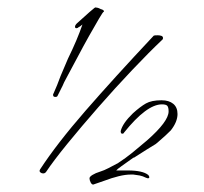

<svg xmlns="http://www.w3.org/2000/svg" viewBox="-20 -475 548 517"><path d="M129 -214Q123 -214 123 -219Q123 -219 123 -220.5Q123 -222 124 -223Q134 -245 143 -270Q148 -281 153 -293.5Q158 -306 163 -317Q188 -368 202 -409L197 -405L194 -403L192 -402Q189 -399 186 -399Q182 -399 182 -403Q182 -407 187 -412Q211 -434 221 -442.5Q231 -451 233.5 -453Q236 -455 237 -455Q239 -455 243 -454Q247 -453 250 -451L249 -452Q251 -450 253 -450Q260 -448 260 -444L259 -443Q258 -444 247 -425.5Q236 -407 220 -378.5Q204 -350 188.5 -320.5Q173 -291 161.5 -270Q150 -249 149 -245L135 -217Q134 -214 129 -214ZM231 22Q227 22 224 16Q221 10 221 5Q221 1 229 -4Q237 -9 250 -13Q260 -16 272.5 -22.5Q285 -29 298 -36Q318 -49 336.5 -64Q355 -79 376 -97Q434 -148 434 -175Q434 -186 430.5 -190Q427 -194 416 -194Q375 -194 314 -118Q313 -115 309 -115Q305 -115 305 -122Q310 -143 338 -170Q358 -188 373 -196.5Q388 -205 415 -205Q435 -205 446.5 -195.5Q458 -186 458 -168Q458 -147 440 -124Q435 -119 426 -110.5Q417 -102 404 -91L399 -87Q392 -83 377 -73.5Q362 -64 340 -50V-51Q319 -36 307 -27.5Q295 -19 293 -16H324Q364 -16 379 -4Q382 -1 382 2Q382 5 379 5H377Q376 4 374 4Q364 -1 356 -2.5Q348 -4 339 -5H332Q318 -5 299.5 -0.5Q281 4 260 12ZM104 -12Q101 -8 96 -8Q92 -8 88.5 -11Q85 -14 88 -19Q133 -88 210 -176.5Q287 -265 394 -379Q395 -380 405 -380Q410 -380 414.5 -378.5Q419 -377 419 -372Q419 -371 418.5 -370.5Q418 -370 418 -369Q382 -335 336 -286.5Q290 -238 244.5 -186Q199 -134 161.5 -88Q124 -42 104 -12Z"/></svg>

Font: Corinthia
Style: Regular
Weight: 400
Designer: Robert E. Leuschke
Foundry: Robert E. Leuschke
Version: Version 1.013; ttfautohint (v1.8.3)